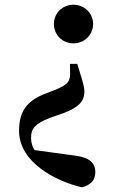

<svg xmlns="http://www.w3.org/2000/svg" viewBox="-20 -572 513 817"><path d="M292.7 -551.9C244.7 -551.9 209.4 -515.1 209.4 -470.1C209.4 -424.1 244.7 -387.5 292.7 -387.5C339.2 -387.5 376.2 -424.1 376.2 -470.1C376.2 -515.1 339.2 -551.9 292.7 -551.9ZM61.1 -15C61.1 119.2 218.5 199.8 328.7 225C365.5 215.3 385.6 196 385.6 159.2C385.6 125.5 364.9 99.7 306.8 91.3L95.7 62.3L195.6 130.7C137.9 91.7 113.2 60.6 112.2 17C111.5 -26.5 130.5 -45.6 190.5 -69.8L254.7 -92.3C314.7 -116.5 339.1 -140.6 339.1 -182.6C339.1 -202.5 331.9 -223.9 321 -260.2L308.8 -300.2H277.9L278.3 -251.2C274.9 -221 263.6 -210.7 217.5 -190.8L168.1 -171.8C94.1 -141 61.1 -98.5 61.1 -15Z"/></svg>

Font: Source Han Serif TW VF
Style: Regular
Weight: 250
Designer: Ryoko NISHIZUKA 西塚涼子 (kana & ideographs); Frank Grießhammer (Latin, Greek & Cyrillic); Wenlong ZHANG 张文龙 (bopomofo); San
Foundry: Adobe
Version: Version 2.002;hotconv 1.1.0;makeotfexe 2.6.0